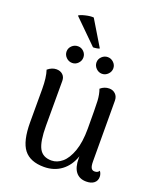

<svg xmlns="http://www.w3.org/2000/svg" viewBox="-159 -963 888 1073"><g transform="rotate(20 285.0 -426.0)"><path d="M546 -40Q546 -17 529.5 -3.5Q513 10 483 10Q443 10 421.5 -17Q400 -44 400 -97V-110Q380 -51 336.5 -18.5Q293 14 233 14Q151 14 113.5 -34Q76 -82 76 -195V-391Q76 -461 62 -502Q87 -523 114 -523Q137 -523 151.5 -509.5Q166 -496 166 -473V-207Q166 -113 187 -73.5Q208 -34 260 -34Q294 -34 323.5 -59Q353 -84 372 -137Q391 -190 391 -271Q391 -396 389 -434.5Q387 -473 376 -503Q399 -523 428 -523Q450 -523 465 -508.5Q480 -494 480 -469L481 -110Q481 -82 487.5 -70.5Q494 -59 508 -59Q527 -59 535 -73Q546 -58 546 -40ZM132 -636Q132 -656 147 -670.5Q162 -685 183 -685Q203 -685 217.5 -670.5Q232 -656 232 -636Q232 -616 217.5 -601Q203 -586 183 -586Q162 -586 147 -601Q132 -616 132 -636ZM310 -636Q310 -656 325 -670.5Q340 -685 360 -685Q380 -685 395 -670.5Q410 -656 410 -636Q410 -616 395 -601Q380 -586 360 -586Q340 -586 325 -601Q310 -616 310 -636ZM210 -866 301 -715Q297 -712 285 -710Q273 -708 263 -708L123 -846Q132 -854 161.5 -861Q191 -868 210 -866Z"/></g></svg>

Font: Arima Madurai Medium
Style: Regular
Weight: 500
Designer: Joana Correia and Natanael Gama
Foundry: NDISCOVER
Version: Version 1.020